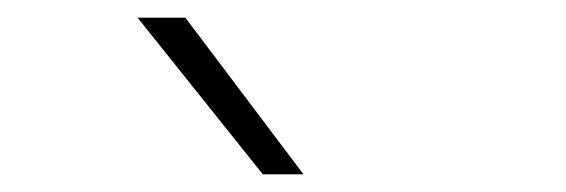

<svg xmlns="http://www.w3.org/2000/svg" viewBox="-20 -828 640 217"><path d="M277 -631 135.5 -808H189.5L323 -631Z"/></svg>

Font: Encode Sans Expanded ExtraLight
Style: Regular
Weight: 275
Width: 7
Designer: Multiple Designers
Foundry: Impallari Type
Version: Version 2.000